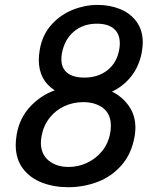

<svg xmlns="http://www.w3.org/2000/svg" viewBox="-20 -755 640 782"><path d="M44 -165Q44 -183.5 48 -207.5Q59.5 -274 102.8 -320.5Q146 -367 203 -387Q138 -428.5 138 -511Q138 -529 142 -553Q152.5 -613 189.2 -654Q226 -695 276 -715Q326 -735 377 -735Q427.5 -735 469.2 -718Q511 -701 536.2 -666.5Q561.5 -632 561.5 -581.5Q561.5 -567.5 558 -544.5Q547.5 -486 514.8 -444.5Q482 -403 436 -382Q478.5 -361 505 -323.2Q531.5 -285.5 531.5 -234.5Q531.5 -218.5 528.5 -200.5Q516 -128.5 474.8 -81.8Q433.5 -35 376.5 -13.8Q319.5 7.5 258 7.5Q200 7.5 151.5 -11Q103 -29.5 73.5 -68.2Q44 -107 44 -165ZM429 -214.5Q431.5 -227 431.5 -242.5Q431.5 -290.5 400 -314.8Q368.5 -339 318.5 -339Q278.5 -339 242.8 -322.8Q207 -306.5 182 -275Q157 -243.5 149 -199Q146.5 -184 146.5 -174Q146.5 -127 178.2 -101Q210 -75 259.5 -75Q298 -75 334 -91.5Q370 -108 395.8 -139.5Q421.5 -171 429 -214.5ZM465.5 -552.5Q468 -567.5 468 -578Q468 -617 444 -637.8Q420 -658.5 375 -658.5Q318.5 -658.5 280.5 -626.2Q242.5 -594 232 -537Q230 -526.5 230 -514Q230 -477.5 254 -458.2Q278 -439 324 -439Q379.5 -439 417.8 -469.2Q456 -499.5 465.5 -552.5Z"/></svg>

Font: JuliaMono MediumItalic
Style: Regular
Weight: 500
Italic angle: -9°
Monospace: yes
Designer: cormullion
Foundry: corm
Version: Version 0.049; ttfautohint (v1.8.4)